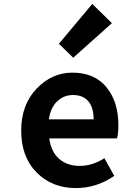

<svg xmlns="http://www.w3.org/2000/svg" viewBox="-20 -944 623 978"><path d="M366 14Q246 14 167 -65Q88 -144 88 -279Q88 -410 166 -492Q244 -574 349 -574Q461 -574 522 -500Q583 -426 583 -306Q583 -262 576 -239H231Q240 -171 281 -135Q322 -99 386 -99Q450 -99 512 -138L562 -48Q472 14 366 14ZM229 -336H457Q457 -395 430.5 -427.5Q404 -460 351 -460Q305 -460 271 -427.5Q237 -395 229 -336ZM353 -650 280 -721 450 -924 550 -826Z"/></svg>

Font: NotoSansHansBold
Style: Bold
Weight: 700
Designer: Ryoko NISHIZUKA  (kana & ideographs); Paul D. Hunt (Latin, Greek & Cyrillic); Wenlong ZHANG  (bopomofo); Sandoll Communi
Foundry: Adobe Systems Incorporated
Version: Version 1.00;December 8, 2021;FontCreator 13.0.0.2675 64-bit